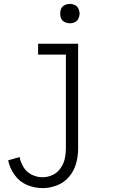

<svg xmlns="http://www.w3.org/2000/svg" viewBox="-20 -755 615 988"><path d="M199 213Q157 213 118.5 196.5Q80 180 55 145Q30 110 22 70L81 53Q86 81 101.5 106Q117 131 143.5 144Q170 157 199 157Q226 157 250.5 145.5Q275 134 291 111.5Q307 89 313 63Q319 37 319 10V-474H176V-530H382V10Q382 49 371.5 86.5Q361 124 336 154Q311 184 274 198.5Q237 213 199 213ZM340 -635Q326 -635 313.5 -641Q301 -647 295 -659Q290 -670 290 -681V-689Q290 -700 295 -711Q301 -723 313.5 -729Q326 -735 340 -735Q353 -735 365.5 -729Q378 -723 383.5 -710.5Q389 -698 390 -685Q389 -672 383.5 -659.5Q378 -647 365.5 -641Q353 -635 340 -635Z"/></svg>

Font: Jozsika Light
Style: Regular
Weight: 300
Monospace: yes
Designer: Belleve Invis
Foundry: Belleve Invis
Version: 2.1.0